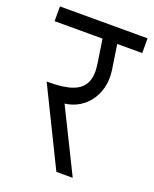

<svg xmlns="http://www.w3.org/2000/svg" viewBox="-147 -701 619 772"><g transform="rotate(20 162.5 -315.0)"><path d="M66 -268 37 -328Q102 -328 139 -342Q176 -356 189.5 -386Q203 -416 196 -462H259Q265 -421 256 -386Q247 -351 226 -324.5Q205 -298 174 -283Q143 -268 104 -268ZM189 0 28 -328H97L259 0ZM196 -462 175 -600H238L259 -462ZM-25 -567V-630H350V-567Z"/></g></svg>

Font: Akshar Light
Style: Regular
Weight: 300
Designer: Tall Chai
Foundry: Tall Chai
Version: Version 1.100